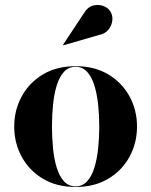

<svg xmlns="http://www.w3.org/2000/svg" viewBox="-20 -733 600 763"><path d="M280.5 10Q205 10 150.2 -23Q95.5 -56 66 -110.5Q36.5 -165 36.5 -230Q36.5 -295 66 -349.5Q95.5 -404 150.2 -437Q205 -470 280.5 -470Q356 -470 410.8 -437Q465.5 -404 495 -349.5Q524.5 -295 524.5 -230Q524.5 -165 495 -110.5Q465.5 -56 410.8 -23Q356 10 280.5 10ZM280.5 7.5Q308 7.5 326.2 -12.5Q344.5 -32.5 355 -66.5Q365.5 -100.5 370 -143Q374.5 -185.5 374.5 -230Q374.5 -275 370 -317.2Q365.5 -359.5 355 -393.5Q344.5 -427.5 326.2 -447.5Q308 -467.5 280.5 -467.5Q252.5 -467.5 234.2 -447.5Q216 -427.5 205.5 -393.5Q195 -359.5 190.8 -317.2Q186.5 -275 186.5 -230Q186.5 -185.5 190.8 -143Q195 -100.5 205.5 -66.5Q216 -32.5 234.2 -12.5Q252.5 7.5 280.5 7.5ZM232 -553 230.5 -555 313.5 -680.5Q327.5 -704.5 348.5 -710.5Q369.5 -716.5 389 -709.8Q408.5 -703 417.5 -689Q428.5 -673 426.5 -652.5Q424.5 -632 411 -615.2Q397.5 -598.5 373.5 -594Z"/></svg>

Font: Bodoni Moda 72pt
Style: Bold
Weight: 700
Designer: Owen Earl
Foundry: indestructible type
Version: Version 2.004